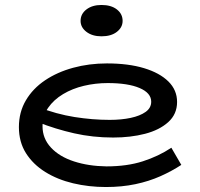

<svg xmlns="http://www.w3.org/2000/svg" viewBox="-20 -738 806 772"><path d="M406 14Q337 14 274 -1Q211 -16 162 -46.5Q113 -77 84.5 -122Q56 -167 56 -227Q56 -287 84 -334.5Q112 -382 161 -415Q210 -448 274 -465.5Q338 -483 410 -483Q496 -483 559 -464Q622 -445 657 -410.5Q692 -376 692 -328Q692 -279 656.5 -247Q621 -215 563 -200Q505 -185 435 -185Q353 -185 278 -202Q203 -219 132 -247V-308Q207 -279 279.5 -267.5Q352 -256 421 -256Q468 -256 505.5 -264Q543 -272 565.5 -288Q588 -304 588 -329Q588 -364 541.5 -384Q495 -404 413 -404Q364 -404 317.5 -393Q271 -382 233.5 -359.5Q196 -337 173.5 -304.5Q151 -272 151 -230Q151 -181 185 -144.5Q219 -108 277.5 -89Q336 -70 408 -69Q491 -69 554.5 -89.5Q618 -110 669 -144L709 -75Q671 -50 625 -29.5Q579 -9 524.5 2.5Q470 14 406 14ZM388 -592Q351 -592 327.5 -610Q304 -628 304 -654Q304 -682 327.5 -700Q351 -718 388 -718Q427 -718 450 -700Q473 -682 473 -654Q473 -628 450 -610Q427 -592 388 -592Z"/></svg>

Font: BioRhyme SemiExpanded
Style: Regular
Weight: 400
Width: 6
Designer: Aoife Mooney
Foundry: Aoife Mooney Type
Version: Version 1.600;gftools[0.9.33]